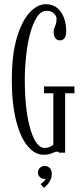

<svg xmlns="http://www.w3.org/2000/svg" viewBox="-20 -730 395 918"><path d="M189 10Q146.5 10 112 -31.5Q77.5 -73 57 -153.2Q36.5 -233.5 36.5 -349Q36.5 -467 60 -547.5Q83.5 -628 120.8 -669Q158 -710 199 -710Q232 -710 253.8 -691.8Q275.5 -673.5 286 -644.5Q296.5 -615.5 296.5 -582Q296.5 -558.5 288.5 -547.8Q280.5 -537 266.5 -537Q252 -537 244.2 -548Q236.5 -559 236.5 -576.5Q236.5 -588 240 -596.5Q243.5 -605 247 -614.5Q250.5 -624 250.5 -639Q250.5 -653.5 237.8 -666Q225 -678.5 203.5 -678.5Q176 -678.5 156.2 -647.8Q136.5 -617 123.5 -567.5Q110.5 -518 104.5 -460.2Q98.5 -402.5 98.5 -349Q98.5 -271.5 106 -210.8Q113.5 -150 126.5 -108Q139.5 -66 156.5 -44.2Q173.5 -22.5 192 -22.5Q207 -22.5 218.2 -27.8Q229.5 -33 235 -38.5V-284H190.5V-316.5H336V-284H291.5V0H263.5Q263 -1 259.8 -3Q256.5 -5 252.5 -5Q246 -5 238.2 -1.2Q230.5 2.5 218.8 6.2Q207 10 189 10ZM190 168.5 174 150Q179 147.5 188.2 139Q197.5 130.5 198.5 124Q197.5 125.5 192.5 125.5Q179.5 125.5 170.5 116.5Q161.5 107.5 161.5 94.5Q161.5 81 171 72.2Q180.5 63.5 193.5 63.5Q208.5 63.5 218 73.5Q227.5 83.5 227.5 101Q227.5 117.5 221.2 130.5Q215 143.5 206.2 153Q197.5 162.5 190 168.5Z"/></svg>

Font: Imbue Thin 10pt Light
Style: Regular
Weight: 300
Version: Version 1.102